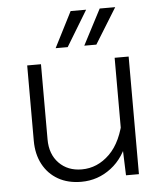

<svg xmlns="http://www.w3.org/2000/svg" viewBox="-55 -827 760 888"><g transform="rotate(-5 325.0 -383.5)"><path d="M148 -546V-197Q148 -128 188.5 -86.5Q229 -45 294 -45Q367 -45 423.5 -100.5Q480 -156 501 -268L514 -168Q487 -82 425.5 -35Q364 12 287 12Q225 12 179.5 -14Q134 -40 109 -87Q84 -134 84 -196V-546ZM555 -546V0H495L490 -141V-546ZM222 -614 306 -779H378L278 -614ZM355 -614 441 -779H513L411 -614Z"/></g></svg>

Font: Azeret Mono ExtraLight
Style: Regular
Weight: 250
Designer: Martin Vácha
Foundry: Displaay
Version: Version 1.002